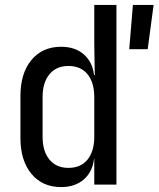

<svg xmlns="http://www.w3.org/2000/svg" viewBox="-20 -750 644 780"><path d="M228 10Q152 10 107.5 -44Q63 -98 63 -189V-360Q63 -452 107.5 -506Q152 -560 228 -560Q285 -560 320.5 -529Q356 -498 362 -445H365L363 -570V-730H453V0H363V-105H362Q356 -52 320.5 -21Q285 10 228 10ZM505 -550 520 -730H604L580 -550ZM258 -68Q308 -68 335.5 -101.5Q363 -135 363 -195V-355Q363 -415 335.5 -448.5Q308 -482 258 -482Q209 -482 181 -448.5Q153 -415 153 -355V-195Q153 -135 181 -101.5Q209 -68 258 -68Z"/></svg>

Font: JetBrains Mono NL
Style: Regular
Weight: 400
Monospace: yes
Designer: Philipp Nurullin, Konstantin Bulenkov
Foundry: JetBrains
Version: Version 2.305; ttfautohint (v1.8.4.7-5d5b)